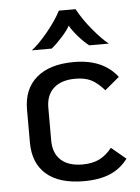

<svg xmlns="http://www.w3.org/2000/svg" viewBox="-52 -738 578 790"><g transform="rotate(-5 237.5 -343.0)"><path d="M55 -167V-303Q55 -388 109.5 -434.5Q164 -481 264 -481Q384 -481 443 -404L383 -354Q355 -386 329 -399Q303 -412 264 -412Q206 -412 174.5 -383.5Q143 -355 143 -303V-167Q143 -115 174 -86.5Q205 -58 263 -58Q304 -58 332.5 -72Q361 -86 385 -116L445 -66Q416 -27 372 -8Q328 11 263 11Q162 11 108.5 -35Q55 -81 55 -167ZM221 -697H290Q313 -654 349.5 -610Q386 -566 414 -544H333Q311 -561 288.5 -587Q266 -613 256 -632Q246 -613 222.5 -587Q199 -561 178 -544H96Q125 -566 162 -610.5Q199 -655 221 -697Z"/></g></svg>

Font: KoHo Medium
Style: Regular
Weight: 500
Version: Version 1.000; ttfautohint (v1.6)